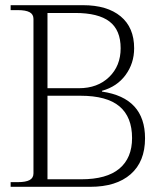

<svg xmlns="http://www.w3.org/2000/svg" viewBox="-20 -720 611 740"><path d="M21 -18H49Q79 -18 94 -26Q109 -34 109 -52V-647Q109 -665 94 -673Q79 -681 49 -681H21V-700H300Q393 -700 445 -657Q497 -614 497 -534Q497 -476 464 -431Q431 -386 373 -370V-367Q539 -343 539 -187Q539 -97 483.5 -48.5Q428 0 328 0H21ZM284 -380Q356 -380 400.5 -423Q445 -466 445 -534Q445 -604 402 -637Q359 -670 270 -670H163V-380ZM293 -29Q391 -29 440 -70Q489 -111 489 -188Q489 -269 440.5 -310Q392 -351 290 -351H163V-29Z"/></svg>

Font: Taviraj ExtraLight
Style: Regular
Weight: 275
Designer: Katatrad Team
Foundry: CadsonDemak
Version: Version 1.001